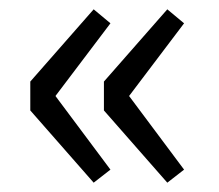

<svg xmlns="http://www.w3.org/2000/svg" viewBox="-20 -458 469 412"><path d="M181 -66 45 -221V-283L181 -438L217 -408L99 -252L217 -94ZM339 -66 203 -221V-283L339 -438L375 -408L257 -252L375 -94Z"/></svg>

Font: Processing Sans Pro
Style: Regular
Weight: 400
Designer: Paul D. Hunt
Foundry: Adobe Systems Incorporated
Version: Version 2.020;PS 2.000;hotconv 1.0.86;makeotf.lib2.5.63406